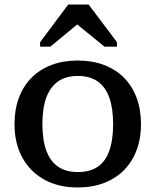

<svg xmlns="http://www.w3.org/2000/svg" viewBox="-20 -815 686 847"><path d="M602 -268Q602 -183 568 -120Q534 -57 471 -22.5Q408 12 323 12Q238 12 175.5 -22.5Q113 -57 78.5 -120Q44 -183 44 -268Q44 -332 63.5 -384Q83 -436 119.5 -472.5Q156 -509 207.5 -528.5Q259 -548 323 -548Q387 -548 438.5 -528.5Q490 -509 526.5 -472.5Q563 -436 582.5 -384Q602 -332 602 -268ZM167 -268Q167 -197 184.5 -150Q202 -103 236.5 -79.5Q271 -56 323 -56Q376 -56 410.5 -79Q445 -102 462 -149.5Q479 -197 479 -268Q479 -338 462 -385Q445 -432 410.5 -456Q376 -480 323 -480Q271 -480 236.5 -456Q202 -432 184.5 -385Q167 -338 167 -268ZM371 -795H281L157 -629V-609H202L359 -739L284 -737L441 -609H496V-629Z"/></svg>

Font: Roboto Serif 20pt Medium
Style: Regular
Weight: 500
Version: Version 1.008